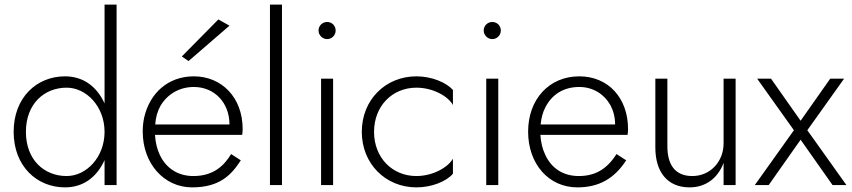

<svg xmlns="http://www.w3.org/2000/svg" viewBox="-20 -800 3683 830"><path d="M432 -780V-352C432 -352 432 -352 432 -353C399 -425 341 -470 261 -470C139 -470 39 -379 39 -230C39 -82 139 10 261 10C341 10 399 -35 432 -108C432 -108 432 -108 432 -109V0H484V-780ZM92 -230C92 -351 171 -421 268 -421C354 -421 432 -339 432 -230C432 -121 354 -39 268 -39C171 -39 92 -109 92 -230Z M972 -689 924 -716 766 -556 795 -536ZM979 -134C949 -84 903 -39 816 -39C751 -39 699 -71 671 -130C659 -155 652 -184 650 -217H1027C1028 -225 1029 -234 1029 -242C1029 -379 938 -470 818 -470C706 -470 627 -397 603 -291C599 -271 597 -252 597 -231C597 -92 690 10 810 10C931 10 981 -45 1021 -107ZM651 -262C653 -293 661 -320 674 -343C705 -395 758 -424 818 -424C907 -424 972 -356 972 -262Z M1147 -780V0H1199V-780Z M1357 -668C1357 -648 1374 -631 1394 -631C1415 -631 1431 -648 1431 -668C1431 -689 1415 -705 1394 -705C1374 -705 1357 -689 1357 -668ZM1368 -460V0H1420V-460Z M1597 -230C1597 -342 1676 -421 1780 -421C1853 -421 1918 -383 1938 -346V-411C1910 -443 1847 -470 1780 -470C1647 -470 1544 -369 1544 -230C1544 -92 1647 10 1780 10C1847 10 1910 -16 1938 -49V-114C1918 -78 1853 -39 1780 -39C1676 -39 1597 -118 1597 -230Z M2071 -668C2071 -648 2088 -631 2108 -631C2129 -631 2145 -648 2145 -668C2145 -689 2129 -705 2108 -705C2088 -705 2071 -689 2071 -668ZM2082 -460V0H2134V-460Z M2476 10C2568 10 2635 -27 2687 -107L2645 -134C2604 -69 2553 -39 2482 -39C2415 -39 2364 -72 2337 -131C2325 -156 2318 -185 2316 -217H2693C2694 -224 2695 -234 2695 -242C2695 -376 2610 -470 2484 -470C2354 -470 2263 -371 2263 -231C2263 -91 2352 10 2476 10ZM2317 -262C2320 -289 2326 -314 2337 -335C2365 -391 2416 -424 2484 -424C2543 -424 2591 -394 2619 -345C2632 -320 2639 -293 2639 -262Z M2865 -168V-460H2813V-162C2813 -57 2865 10 2961 10C3030 10 3083 -29 3108 -96V0H3160V-460H3108V-180C3108 -102 3051 -39 2973 -39C2898 -39 2865 -88 2865 -168Z M3569 -460 3441 -278 3313 -460H3253L3412 -237L3243 0H3303L3441 -196L3579 0H3639L3470 -237L3629 -460Z"/></svg>

Font: Jost Light
Style: Regular
Weight: 300
Version: Version 3.710